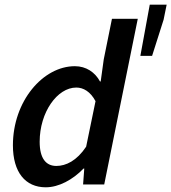

<svg xmlns="http://www.w3.org/2000/svg" viewBox="-20 -786 730 818"><path d="M175 12C230 12 290 -20 336 -68H339L334 0H424L567 -706H457L422 -533L409 -439H406C385 -478 347 -504 299 -504C163 -504 35 -355 35 -167C35 -52 88 12 175 12ZM220 -79C176 -79 149 -111 149 -182C149 -308 224 -413 305 -413C335 -413 365 -396 387 -355L347 -161C307 -101 261 -79 220 -79ZM578 -548H628L677 -702L690 -766H618Z"/></svg>

Font: Source Sans Pro Semibold
Style: Italic
Weight: 600
Italic angle: -11°
Designer: Paul D. Hunt
Foundry: Adobe Systems Incorporated
Version: Version 3.006;hotconv 1.0.111;makeotfexe 2.5.65597